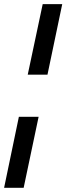

<svg xmlns="http://www.w3.org/2000/svg" viewBox="-49 -723 319 921"><path d="M-29.3 177.7 41.5 -162.6H136.2L64.5 177.7ZM84 -364.7 155.8 -703.1H249.5L178.7 -364.7Z"/></svg>

Font: Schibsted Grotesk Medium
Style: Italic
Weight: 500
Italic angle: -12°
Designer: Bakken & Baeck AS, Henrik Kongsvoll
Foundry: Schibsted ASA
Version: Version 1.100;gftools[0.9.25]